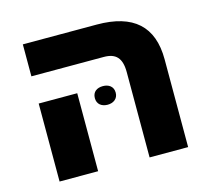

<svg xmlns="http://www.w3.org/2000/svg" viewBox="-91 -711 893 818"><g transform="rotate(-15 356.0 -302.5)"><path d="M472 0H642V-387C642 -533 562 -605 401 -605H75V-464H394C447 -464 472 -439 472 -376ZM312 -304C312 -277 332 -263 358 -263C383 -263 404 -277 404 -304C404 -332 383 -345 358 -345C332 -345 312 -332 312 -304ZM75 0H245V-344H75Z"/></g></svg>

Font: Noto Sans Hebrew Extra
Style: Regular
Weight: 800
Designer: Monotype Design Team
Foundry: Monotype Imaging Inc.
Version: Version 1.902